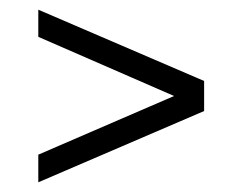

<svg xmlns="http://www.w3.org/2000/svg" viewBox="-20 -451 500 396"><path d="M59 -75V-132L339 -253L59 -375V-431L401 -284V-222Z"/></svg>

Font: Saira ExtraCondensed
Style: Regular
Weight: 400
Width: 2
Designer: Hector Gatti with collaboration of the Omnibus-Type team
Foundry: Omnibus-Type
Version: Version 1.101